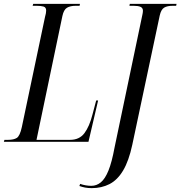

<svg xmlns="http://www.w3.org/2000/svg" viewBox="-48 -734 934 994"><path d="M-28 0 -25 -10H-6Q23 -10 39 -20Q55 -30 65 -76L185 -646Q191 -667 191 -679Q191 -696 177.5 -700Q164 -704 142 -704H121L124 -714H366L364 -704H344Q316 -704 299 -694Q282 -684 275 -651L141 -10H315Q363 -10 389 -44.5Q415 -79 431 -142L450 -214H460L410 0ZM427 240Q408 240 392.5 237Q377 234 363 229L367 218Q381 223 396 225.5Q411 228 425 228Q452 228 474 210Q496 192 513.5 149Q531 106 545 30L689 -657Q690 -662 691 -667.5Q692 -673 692 -678Q692 -693 679.5 -698.5Q667 -704 644 -704H622L624 -714H866L864 -704H846Q818 -704 802 -694.5Q786 -685 779 -654L637 15Q619 99 589.5 148.5Q560 198 519 219Q478 240 427 240Z"/></svg>

Font: Noto Serif Display ExtraCondensed
Style: Italic
Weight: 400
Width: 2
Italic angle: -12°
Designer: Monotype Design Team
Foundry: Monotype Imaging Inc.
Version: Version 2.009